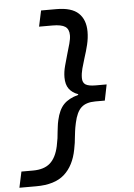

<svg xmlns="http://www.w3.org/2000/svg" viewBox="-63 -755 703 1011"><g transform="rotate(-5 289.0 -250.0)"><path d="M-2 210 16 126H77Q136 126 168 97.5Q200 69 213 9Q218 -15 220.5 -32.5Q223 -50 224 -66Q226 -80 227.5 -94.5Q229 -109 233 -126Q245 -181 272 -209Q299 -237 349 -250V-254Q318 -265 301.5 -287.5Q285 -310 285 -348Q285 -377 293.5 -408.5Q302 -440 311 -471Q319 -498 326 -523Q333 -548 333 -567Q333 -599 313 -612.5Q293 -626 246 -626H175L193 -710H274Q354 -710 390.5 -675.5Q427 -641 427 -578Q427 -544 418.5 -509Q410 -474 399 -441Q390 -413 383 -386.5Q376 -360 376 -337Q376 -312 392 -302Q408 -292 445 -292H503L486 -208H436Q387 -208 361.5 -184.5Q336 -161 324 -105Q318 -78 316 -60.5Q314 -43 312 -27Q311 -14 309 0Q307 14 303 34Q287 119 236 164.5Q185 210 87 210Z"/></g></svg>

Font: Sometype Mono
Style: Bold Italic
Weight: 700
Italic angle: -12°
Monospace: yes
Designer: Ryoichi Tsunekawa
Foundry: Dharma Type
Version: Version 1.000; ttfautohint (v1.8.3)